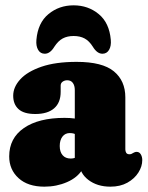

<svg xmlns="http://www.w3.org/2000/svg" viewBox="-20 -690 554 720"><path d="M278 -80V-94L260.5 -95V-352Q260.5 -369 253.2 -379Q246 -389 232 -389Q222.5 -389 215 -383.8Q207.5 -378.5 207.5 -369V-345.5Q207.5 -305 183 -283.8Q158.5 -262.5 112.5 -262.5Q69.5 -262.5 49.5 -280.8Q29.5 -299 29.5 -331Q29.5 -363.5 56 -392.5Q82.5 -421.5 135.5 -439.8Q188.5 -458 267.5 -458Q364 -458 407 -422.5Q450 -387 450 -325V-129.5Q450 -123 453.2 -117.2Q456.5 -111.5 465.5 -111.5Q470 -111.5 473.2 -113Q476.5 -114.5 479.5 -116.5Q482 -118 485.2 -119.2Q488.5 -120.5 492.5 -120.5Q502.5 -120.5 508 -111.2Q513.5 -102 513.5 -89.5Q513.5 -66 499 -43Q484.5 -20 457.8 -5Q431 10 394 10Q344.5 10 311.2 -15.5Q278 -41 278 -80ZM14.5 -103.5Q14.5 -172 69.8 -210Q125 -248 222 -248Q243 -248 261 -245.5Q279 -243 290 -238L271.5 -181.5Q263.5 -187 257 -189Q250.5 -191 241.5 -191Q224.5 -191 214.2 -177.8Q204 -164.5 204 -142.5Q204 -120.5 214.8 -108Q225.5 -95.5 245 -95.5Q256.5 -95.5 265.5 -100Q274.5 -104.5 278 -109.5L289 -54.5Q270.5 -24 231.2 -7Q192 10 146.5 10Q84.5 10 49.5 -22Q14.5 -54 14.5 -103.5ZM256 -555Q232.5 -555 215.2 -545.8Q198 -536.5 184 -515Q168 -488.5 148 -488.5Q131.5 -488.5 123 -503Q114.5 -517.5 116.5 -540.5Q122 -604.5 161.8 -637.2Q201.5 -670 256 -670Q310.5 -670 350.2 -637.2Q390 -604.5 395.5 -540.5Q397.5 -517.5 389 -503Q380.5 -488.5 364 -488.5Q344 -488.5 328 -515Q314.5 -536.5 297.2 -545.8Q280 -555 256 -555Z"/></svg>

Font: Fraunces 144pt S100 Black
Style: Regular
Weight: 900
Version: Version 1.000